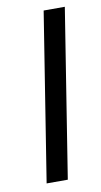

<svg xmlns="http://www.w3.org/2000/svg" viewBox="-72 -616 344 652"><g transform="rotate(-10 100.0 -290.0)"><path d="M35 0H108L200 -580H127Z"/></g></svg>

Font: Charger Sport
Style: DfObl
Weight: 400
Designer: Jasper
Foundry: Cannot Into Space Fonts
Version: Version 1.1